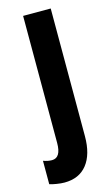

<svg xmlns="http://www.w3.org/2000/svg" viewBox="-150 -593 515 880"><g transform="rotate(-15 108.0 -153.5)"><path d="M42 240Q26 240 4.5 236.5Q-17 233 -28 229V118Q-6 126 13 126Q56 126 56 56V-547H187V59Q187 145 149.5 192.5Q112 240 42 240Z"/></g></svg>

Font: Noto Sans Khmer UI ExtraCondensed
Style: Bold
Weight: 700
Width: 2
Designer: Danh Hong and the Monotype Design Team
Foundry: Monotype Imaging Inc.
Version: Version 2.002; ttfautohint (v1.8.4.7-5d5b)